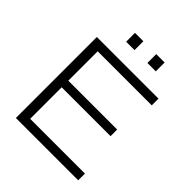

<svg xmlns="http://www.w3.org/2000/svg" viewBox="-234 -1007 1150 1150"><g transform="rotate(45 340.5 -432.5)"><path d="M239 -790H310V-865H239ZM419 -790H490V-865H419ZM95 0H623V-57H159V-324H573V-380H159V-629H617V-686H95Z"/></g></svg>

Font: Archivo ExtraLight
Style: Regular
Weight: 200
Designer: Hector Gatti
Foundry: Omnibus-Type
Version: Version 2.001